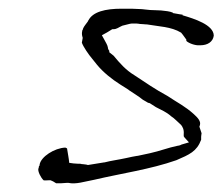

<svg xmlns="http://www.w3.org/2000/svg" viewBox="-20 -468 511 441"><path d="M68 -80C67 -74 73 -61 80 -54C83 -53 86 -54 94 -54H96C101 -52 103 -51 109 -47C116 -47 126 -47 134 -48H137C154 -44 174 -51 196 -55C260 -70 325 -79 385 -100C415 -113 432 -120 442 -147V-154C442 -157 443 -160 443 -162C442 -164 440 -172 438 -177L439 -180C442 -189 435 -197 425 -206C405 -224 388 -232 364 -248C338 -262 313 -279 289 -295C269 -307 255 -323 241 -340L231 -348V-351C231 -352 229 -353 228 -357V-358C227 -365 223 -370 219 -378L214 -387C222 -391 230 -396 238 -401H241C248 -401 252 -405 261 -409L277 -413C278 -413 280 -414 283 -414H293C297 -414 300 -413 301 -413C307 -413 311 -412 315 -412H317C345 -407 373 -407 396 -393C402 -386 404 -382 408 -377V-374C413 -369 428 -363 439 -364H440C457 -364 469 -372 471 -386C471 -411 426 -425 399 -433L400 -434C396 -435 396 -435 395 -435H394L377 -438V-439C370 -442 360 -443 350 -444C343 -444 334 -445 325 -445L315 -446L306 -447C299 -447 289 -448 282 -448H259C222 -448 193 -441 183 -421L182 -420V-419C177 -412 174 -409 171 -403C171 -401 169 -398 169 -398C167 -389 169 -385 170 -381L168 -370C171 -361 184 -342 191 -334L203 -319C217 -302 237 -286 256 -274L275 -262L276 -261C286 -254 297 -248 308 -239L320 -232L324 -231L338 -222C351 -215 362 -211 373 -201C380 -197 390 -186 396 -181C399 -177 403 -171 402 -160V-155L404 -152L414 -141L397 -136C395 -135 394 -134 387 -133C367 -129 347 -121 324 -116L296 -110H295C288 -109 279 -107 270 -105C252 -101 235 -99 220 -95H219L182 -89L178 -90C177 -90 171 -91 170 -91H168C166 -92 162 -92 158 -92C154 -92 144 -93 139 -94C138 -105 136 -114 134 -127C132 -128 133 -128 130 -129C105 -128 74 -108 71 -90V-88C69 -86 69 -85 69 -83Z"/></svg>

Font: Scribbler
Style: HLIta
Weight: 100
Designer: Mew Too
Foundry: Cannot Into Space Fonts
Version: Version 1.001